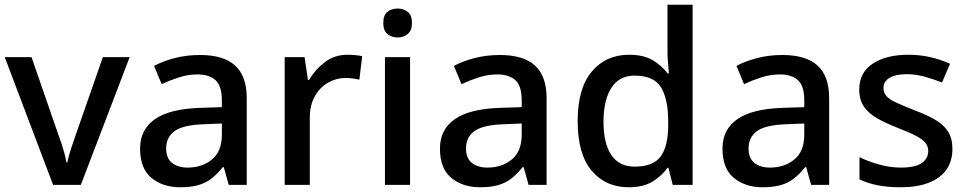

<svg xmlns="http://www.w3.org/2000/svg" viewBox="-20 -780 4082 810"><path d="M204 0 0 -539H113L223 -221Q230 -202 238 -178.5Q246 -155 252 -132.5Q258 -110 260 -95H264Q267 -110 273.5 -132.5Q280 -155 288.5 -179Q297 -203 303 -221L414 -539H527L321 0Z M740 10Q667 10 619 -29.5Q571 -69 571 -153Q571 -234 634 -277.5Q697 -321 825 -325L916 -328V-356Q916 -418 889 -442Q862 -466 813 -466Q773 -466 734.5 -453.5Q696 -441 662 -425L630 -502Q667 -522 717 -535Q767 -548 824 -548Q923 -548 972 -503.5Q1021 -459 1021 -365V0H945L924 -75H920Q897 -46 872.5 -27Q848 -8 816.5 1Q785 10 740 10ZM771 -73Q833 -73 874.5 -107.5Q916 -142 916 -212V-259L843 -256Q752 -253 716.5 -227Q681 -201 681 -154Q681 -112 706 -92.5Q731 -73 771 -73Z M1181 0V-539H1265L1279 -443H1284Q1309 -486 1350 -517.5Q1391 -549 1446 -549Q1461 -549 1478.5 -547.5Q1496 -546 1508 -543L1496 -444Q1483 -447 1468 -449Q1453 -451 1436 -451Q1399 -451 1364.5 -431.5Q1330 -412 1308.5 -374.5Q1287 -337 1287 -283V0Z M1604 0V-539H1710V0ZM1658 -622Q1632 -622 1614.5 -636.5Q1597 -651 1597 -683Q1597 -716 1614.5 -730Q1632 -744 1658 -744Q1682 -744 1700 -730Q1718 -716 1718 -683Q1718 -651 1700 -636.5Q1682 -622 1658 -622Z M2005 10Q1932 10 1884 -29.5Q1836 -69 1836 -153Q1836 -234 1899 -277.5Q1962 -321 2090 -325L2181 -328V-356Q2181 -418 2154 -442Q2127 -466 2078 -466Q2038 -466 1999.5 -453.5Q1961 -441 1927 -425L1895 -502Q1932 -522 1982 -535Q2032 -548 2089 -548Q2188 -548 2237 -503.5Q2286 -459 2286 -365V0H2210L2189 -75H2185Q2162 -46 2137.5 -27Q2113 -8 2081.5 1Q2050 10 2005 10ZM2036 -73Q2098 -73 2139.5 -107.5Q2181 -142 2181 -212V-259L2108 -256Q2017 -253 1981.5 -227Q1946 -201 1946 -154Q1946 -112 1971 -92.5Q1996 -73 2036 -73Z M2632 10Q2535 10 2476 -60Q2417 -130 2417 -269Q2417 -407 2476.5 -478Q2536 -549 2634 -549Q2695 -549 2733.5 -526Q2772 -503 2797 -470H2802Q2801 -484 2798.5 -511.5Q2796 -539 2796 -558V-760H2902V0H2818L2800 -72H2796Q2772 -38 2733 -14Q2694 10 2632 10ZM2658 -77Q2736 -77 2767.5 -120.5Q2799 -164 2799 -252V-267Q2799 -361 2769 -411Q2739 -461 2657 -461Q2592 -461 2559 -409Q2526 -357 2526 -266Q2526 -175 2559 -126Q2592 -77 2658 -77Z M3197 10Q3124 10 3076 -29.5Q3028 -69 3028 -153Q3028 -234 3091 -277.5Q3154 -321 3282 -325L3373 -328V-356Q3373 -418 3346 -442Q3319 -466 3270 -466Q3230 -466 3191.5 -453.5Q3153 -441 3119 -425L3087 -502Q3124 -522 3174 -535Q3224 -548 3281 -548Q3380 -548 3429 -503.5Q3478 -459 3478 -365V0H3402L3381 -75H3377Q3354 -46 3329.5 -27Q3305 -8 3273.5 1Q3242 10 3197 10ZM3228 -73Q3290 -73 3331.5 -107.5Q3373 -142 3373 -212V-259L3300 -256Q3209 -253 3173.5 -227Q3138 -201 3138 -154Q3138 -112 3163 -92.5Q3188 -73 3228 -73Z M3780 10Q3724 10 3682 1.5Q3640 -7 3606 -23V-117Q3642 -99 3689 -86Q3736 -73 3780 -73Q3841 -73 3868.5 -92Q3896 -111 3896 -143Q3896 -162 3885 -176.5Q3874 -191 3846 -206Q3818 -221 3766 -241Q3715 -261 3679.5 -281.5Q3644 -302 3624.5 -330.5Q3605 -359 3605 -403Q3605 -474 3662 -511.5Q3719 -549 3811 -549Q3861 -549 3904.5 -539Q3948 -529 3988 -511L3954 -432Q3919 -446 3881 -456.5Q3843 -467 3806 -467Q3758 -467 3732.5 -451.5Q3707 -436 3707 -409Q3707 -390 3719 -375.5Q3731 -361 3760.5 -347.5Q3790 -334 3840 -314Q3891 -295 3926 -274.5Q3961 -254 3979.5 -225Q3998 -196 3998 -152Q3998 -100 3972.5 -64Q3947 -28 3898 -9Q3849 10 3780 10Z"/></svg>

Font: Noto Sans Symbols Medium
Style: Regular
Weight: 500
Version: Version 2.002